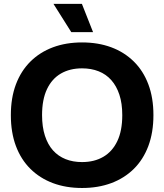

<svg xmlns="http://www.w3.org/2000/svg" viewBox="-20 -956 844 986"><path d="M401.4 9.4Q318.9 9.4 251.9 -15.6Q184.9 -40.7 136.2 -88.8Q87.6 -136.9 61.6 -206.4Q35.7 -276 35.7 -364.7Q35.7 -453.7 61.8 -522.9Q87.9 -592.1 136.4 -640.1Q184.9 -688 251.9 -713.1Q318.9 -738.1 401.4 -738.1Q484.3 -738.1 551.5 -713.1Q618.7 -688 667.4 -639.9Q716 -591.9 741.9 -522.8Q767.9 -453.7 767.9 -364.7Q767.9 -275.7 741.8 -206.1Q715.7 -136.6 667.1 -88.6Q618.4 -40.7 551.2 -15.6Q484 9.4 401.4 9.4ZM401.4 -123.7Q464.6 -123.7 510.9 -150.9Q557.1 -178 582.5 -231.4Q607.9 -284.7 607.9 -364.7Q607.9 -425 593.1 -469.7Q578.4 -514.4 551.5 -544.6Q524.6 -574.9 486.5 -589.9Q448.4 -605 401.4 -605Q339 -605 292.9 -578.4Q246.7 -551.7 221.4 -498.4Q196 -445 196 -364.7Q196 -304.7 210.7 -259.1Q225.4 -213.6 252.2 -183.7Q279 -153.9 316.7 -138.8Q354.4 -123.7 401.4 -123.7ZM346.1 -790.9 254.6 -936.1H400.6L457.9 -790.9Z"/></svg>

Font: Mona Sans ExtraLight
Style: Regular
Weight: 200
Designer: Deni Anggara
Foundry: GitHub
Version: Version 2.000